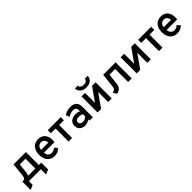

<svg xmlns="http://www.w3.org/2000/svg" viewBox="400 -2447 4319 4319"><g transform="rotate(-45 2559.5 -287.5)"><path d="M26 167V-98.5H79.5Q99 -108.5 110.2 -129.8Q121.5 -151 125 -184L161 -511H553V-98.5H628.5V119.5L516.5 167V0H138V119.5ZM210.5 -98.5H441V-412.5H260L233 -171Q230 -149 224 -130.8Q218 -112.5 210.5 -98.5Z M951 12Q878.5 12 826 -21.5Q773.5 -55 745.5 -115.2Q717.5 -175.5 717.5 -256Q717.5 -339.5 746.5 -399.2Q775.5 -459 828 -491Q880.5 -523 951 -523Q1011.5 -523 1061.2 -497Q1111 -471 1140.5 -417.2Q1170 -363.5 1170 -280.5Q1170 -267.5 1169.5 -249.8Q1169 -232 1166.5 -214H829Q832 -175 847.8 -146Q863.5 -117 890 -100.8Q916.5 -84.5 952.5 -84.5Q987.5 -84.5 1014.5 -96.2Q1041.5 -108 1066 -134L1131 -65.5Q1099.5 -31 1054.2 -9.5Q1009 12 951 12ZM829.5 -304.5H1060Q1058.5 -341 1045.2 -368.5Q1032 -396 1008 -411.2Q984 -426.5 949.5 -426.5Q901.5 -426.5 867.8 -396.5Q834 -366.5 829.5 -304.5Z M1399.5 0V-412.5H1249V-511H1662.5V-412.5H1512V0Z M1921.5 12Q1837.5 12 1789.5 -33.5Q1741.5 -79 1741.5 -157Q1741.5 -208 1766 -245.8Q1790.5 -283.5 1835 -304.2Q1879.5 -325 1939 -325Q1974 -325 2005.8 -318.2Q2037.5 -311.5 2062.5 -298V-331Q2062.5 -380 2037.5 -403.8Q2012.5 -427.5 1962 -427.5Q1925 -427.5 1885.5 -414Q1846 -400.5 1808 -375L1774.5 -464.5Q1816.5 -492.5 1869 -507.8Q1921.5 -523 1974.5 -523Q2073 -523 2122.2 -475.2Q2171.5 -427.5 2171.5 -332V0H2062.5V-43Q2035.5 -16.5 1999 -2.2Q1962.5 12 1921.5 12ZM1944.5 -83.5Q1977 -83.5 2007.8 -97.5Q2038.5 -111.5 2062.5 -137.5V-207Q2040 -219.5 2011.8 -226.2Q1983.5 -233 1956.5 -233Q1906.5 -233 1878 -212.8Q1849.5 -192.5 1849.5 -157Q1849.5 -123 1874.5 -103.2Q1899.5 -83.5 1944.5 -83.5Z M2322 0V-511H2434V-193L2658 -511H2770V0H2658V-317L2434 0ZM2546 -575Q2479 -575 2434 -598Q2389 -621 2366.5 -659Q2344 -697 2344 -742H2434.5Q2434.5 -719.5 2447.5 -700.8Q2460.5 -682 2485.2 -670.8Q2510 -659.5 2546 -659.5Q2582 -659.5 2607 -670.8Q2632 -682 2645.2 -700.8Q2658.5 -719.5 2658.5 -742H2749Q2749 -697 2726.2 -659Q2703.5 -621 2658.2 -598Q2613 -575 2546 -575Z M2930.5 12 2876 -74.5Q2924.5 -81.5 2946.8 -103Q2969 -124.5 2973.5 -169.5L3012 -511H3406.5V0H3294V-412.5H3114L3082 -142Q3074.5 -76.5 3036.2 -38Q2998 0.5 2930.5 12Z M3567 0V-511H3679V-193L3903 -511H4015V0H3903V-317L3679 0Z M4275 0V-412.5H4124.5V-511H4538V-412.5H4387.5V0Z M4853.5 12Q4781 12 4728.5 -21.5Q4676 -55 4648 -115.2Q4620 -175.5 4620 -256Q4620 -339.5 4649 -399.2Q4678 -459 4730.5 -491Q4783 -523 4853.5 -523Q4914 -523 4963.8 -497Q5013.5 -471 5043 -417.2Q5072.5 -363.5 5072.5 -280.5Q5072.5 -267.5 5072 -249.8Q5071.5 -232 5069 -214H4731.5Q4734.5 -175 4750.2 -146Q4766 -117 4792.5 -100.8Q4819 -84.5 4855 -84.5Q4890 -84.5 4917 -96.2Q4944 -108 4968.5 -134L5033.5 -65.5Q5002 -31 4956.8 -9.5Q4911.5 12 4853.5 12ZM4732 -304.5H4962.5Q4961 -341 4947.8 -368.5Q4934.5 -396 4910.5 -411.2Q4886.5 -426.5 4852 -426.5Q4804 -426.5 4770.2 -396.5Q4736.5 -366.5 4732 -304.5Z"/></g></svg>

Font: Overpass SemiBold
Style: Regular
Weight: 600
Designer: Delve Withrington, Dave Bailey, Thomas Jockin
Foundry: Delve Fonts LLC
Version: Version 4.000